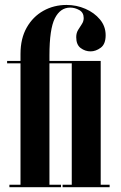

<svg xmlns="http://www.w3.org/2000/svg" viewBox="-20 -776 502 796"><path d="M19 0V-10H65V-513.5H9.5V-523.5H65V-552.5Q65 -616.5 90.8 -661.8Q116.5 -707 159.8 -731.2Q203 -755.5 256 -755.5Q297 -755.5 334 -739.5Q371 -723.5 394.5 -695.2Q418 -667 418 -630Q418 -593 397.5 -578Q377 -563 355.5 -563Q333 -563 314.5 -576.8Q296 -590.5 296 -622Q296 -639 303.8 -651.8Q311.5 -664.5 319.2 -676Q327 -687.5 327 -701Q327 -724 308.8 -734.2Q290.5 -744.5 271 -744.5Q230 -744.5 207.5 -700.2Q185 -656 185 -546V-523.5H397.5V-10H434.5V0H239.5V-10H277.5V-513.5H185V-10H233V0Z"/></svg>

Font: Imbue 100pt
Style: Bold
Weight: 700
Designer: Tyler Finck
Foundry: Etcetera Type Company
Version: Version 1.102; ttfautohint (v1.8.3)